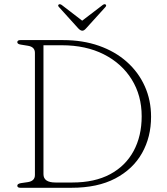

<svg xmlns="http://www.w3.org/2000/svg" viewBox="-20 -890 790 910"><path d="M62 -10Q62 -19 79 -22L113 -27Q145.5 -32.5 145.5 -60.5V-639.5Q145.5 -667.5 113 -673L79 -678.5Q62 -681 62 -690Q62 -700 77 -700H278.5Q372.5 -700 449.2 -673Q526 -646 581.2 -596.8Q636.5 -547.5 666.2 -481.2Q696 -415 696 -336.5Q696 -240.5 653.2 -164.5Q610.5 -88.5 526.5 -44.2Q442.5 0 318.5 0H77Q62 0 62 -10ZM323 -25Q428.5 -25 501.8 -64.2Q575 -103.5 613.2 -174.2Q651.5 -245 651.5 -339Q651.5 -437.5 604.2 -513.5Q557 -589.5 472 -632.5Q387 -675.5 273 -675.5H186V-64.5Q186 -25 243 -25ZM388.5 -756Q378.5 -744.5 370.5 -744.5Q361 -744.5 350.5 -756L259.5 -856.5Q252 -864.5 259 -869Q264 -872 272.5 -866.5L369.5 -792L467 -866.5Q475 -872 480 -869Q486.5 -864.5 479.5 -856.5Z"/></svg>

Font: Fraunces 9pt S050 Thin
Style: Regular
Weight: 100
Version: Version 1.000; ttfautohint (v1.8.3)